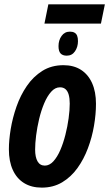

<svg xmlns="http://www.w3.org/2000/svg" viewBox="-20 -856 504 886"><path d="M172.9 9.8Q125 9.8 91.1 -11.2Q57.1 -32.2 39.1 -71.8Q21 -111.3 21 -167Q21 -209.5 29.5 -261Q38.1 -312.5 56.2 -364.3Q74.2 -416 103.8 -459.2Q133.3 -502.4 175.3 -528.8Q217.3 -555.2 272.9 -555.2Q320.3 -555.2 353.8 -533.7Q387.2 -512.2 405 -472.4Q422.9 -432.6 422.9 -377Q422.9 -329.1 413.8 -275.9Q404.8 -222.7 385.7 -171.9Q366.7 -121.1 337.2 -80.1Q307.6 -39.1 266.6 -14.6Q225.6 9.8 172.9 9.8ZM187 -91.8Q208 -91.8 226.1 -111.3Q244.1 -130.9 258.1 -163.1Q272 -195.3 281.7 -233.6Q291.5 -272 296.6 -309.8Q301.8 -347.7 301.8 -377.9Q301.8 -401.9 297.1 -418.7Q292.5 -435.5 282.5 -444.3Q272.5 -453.1 256.8 -453.1Q234.4 -453.1 216.1 -432.6Q197.8 -412.1 183.8 -378.9Q169.9 -345.7 160.6 -306.9Q151.4 -268.1 146.7 -231Q142.1 -193.8 142.1 -166Q142.1 -130.9 153.3 -111.3Q164.6 -91.8 187 -91.8ZM185.1 -747.1 203.1 -835.9H463.9L445.8 -747.1ZM288.1 -599.1Q269 -599.1 259.5 -609.4Q250 -619.6 250 -643.1Q250 -670.4 264.2 -690.2Q278.3 -710 302.7 -710Q315.4 -710 323.7 -705.3Q332 -700.7 335.9 -691.2Q339.8 -681.6 339.8 -666Q339.8 -639.6 326.2 -619.4Q312.5 -599.1 288.1 -599.1Z"/></svg>

Font: Open Sans Condensed
Style: Italic
Weight: 400
Width: 3
Italic angle: -12°
Designer: Monotype Design Team
Foundry: Monotype Imaging Inc.
Version: Version 3.000